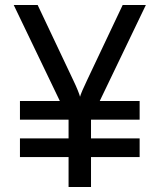

<svg xmlns="http://www.w3.org/2000/svg" viewBox="-20 -750 640 770"><path d="M60 -120V-195H255V-270H60V-345H220L35 -730H131L273 -430Q285 -405 292 -387.5Q299 -370 301 -362Q303 -370 310.5 -387.5Q318 -405 330 -430L472 -730H565L380 -345H540V-270H345V-195H540V-120H345V0H255V-120Z"/></svg>

Font: JetBrainsMonoNL NFM
Style: Regular
Weight: 400
Monospace: yes
Designer: Philipp Nurullin, Konstantin Bulenkov
Foundry: JetBrains
Version: Version 2.304; ttfautohint (v1.8.4.7-5d5b);Nerd Fonts 3.3.0